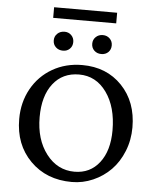

<svg xmlns="http://www.w3.org/2000/svg" viewBox="-58 -908 786 966"><g transform="rotate(5 335.0 -425.0)"><path d="M175.8 -859.4H494.1V-805.7H175.8ZM239.3 -645.5Q217.3 -645.5 202.9 -658.9Q188.5 -672.4 188.5 -693.4Q188.5 -713.9 202.9 -727.5Q217.3 -741.2 239.3 -741.2Q259.8 -741.2 273.4 -727.5Q287.1 -713.9 287.1 -693.4Q287.1 -672.4 273.4 -658.9Q259.8 -645.5 239.3 -645.5ZM382.8 -693.4Q382.8 -713.9 397 -727.5Q411.1 -741.2 432.6 -741.2Q453.6 -741.2 467.5 -727.5Q481.4 -713.9 481.4 -693.4Q481.4 -672.4 467.8 -658.9Q454.1 -645.5 432.6 -645.5Q411.1 -645.5 397 -658.9Q382.8 -672.4 382.8 -693.4ZM340.8 8.8Q212.4 8.8 131.1 -73Q49.8 -154.8 49.8 -284.2Q49.8 -368.7 87.6 -436.8Q125.5 -504.9 192.4 -543.5Q259.3 -582 342.8 -582Q465.8 -582 543.5 -501Q621.1 -419.9 621.1 -291Q621.1 -227.1 598.4 -170.7Q575.7 -114.3 537.4 -75.2Q499 -36.1 447.8 -13.7Q396.5 8.8 340.8 8.8ZM349.6 -43.9Q428.7 -43.9 475.6 -104.5Q522.5 -165 522.5 -267.6Q522.5 -385.7 469.5 -459.5Q416.5 -533.2 331.1 -533.2Q247.6 -533.2 199.5 -471.4Q151.4 -409.7 151.4 -302.7Q151.4 -189.5 207.3 -116.7Q263.2 -43.9 349.6 -43.9Z"/></g></svg>

Font: Crimson Pro
Style: Regular
Weight: 400
Designer: Jacques Le Bailly
Foundry: Baron von Fonthausen
Version: Version 1.003